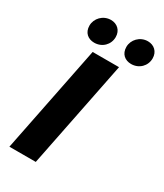

<svg xmlns="http://www.w3.org/2000/svg" viewBox="-208 -926 863 1009"><g transform="rotate(30 223.0 -422.0)"><path d="M26 0H186L316 -650H156ZM138 -696C186 -696 222 -732 222 -778C222 -819 193 -844 156 -844C108 -844 72 -805 72 -762C72 -719 101 -696 138 -696ZM362 -696C410 -696 446 -732 446 -778C446 -819 417 -844 380 -844C332 -844 296 -805 296 -762C296 -719 325 -696 362 -696Z"/></g></svg>

Font: Source Sans Pro Black
Style: Italic
Weight: 900
Italic angle: -11°
Designer: Paul D. Hunt
Foundry: Adobe Systems Incorporated
Version: Version 3.006;hotconv 1.0.111;makeotfexe 2.5.65597